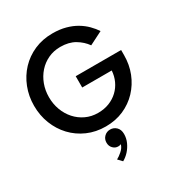

<svg xmlns="http://www.w3.org/2000/svg" viewBox="-212 -818 1147 1223"><g transform="rotate(-30 362.0 -206.5)"><path d="M345.5 -361.5H679.5V-324Q679.5 -254 655.5 -193.2Q631.5 -132.5 587.8 -86.2Q544 -40 484.5 -14Q425 12 353 12Q280 12 219.2 -14.8Q158.5 -41.5 114.2 -88.5Q70 -135.5 45.8 -197.5Q21.5 -259.5 21.5 -330.5Q21.5 -401 45.8 -463Q70 -525 114.2 -572Q158.5 -619 219.2 -645.5Q280 -672 353 -672Q406.5 -672 449.2 -660.2Q492 -648.5 525.5 -628.5Q559 -608.5 584 -583.2Q609 -558 626.5 -531.5L529.5 -482.5Q502.5 -521 459 -546.8Q415.5 -572.5 353 -572.5Q304.5 -572.5 263.8 -553.5Q223 -534.5 193.2 -501Q163.5 -467.5 147.2 -423.8Q131 -380 131 -330.5Q131 -281 147.2 -237Q163.5 -193 193.2 -159.5Q223 -126 263.8 -106.8Q304.5 -87.5 353 -87.5Q398.5 -87.5 435.8 -102.2Q473 -117 500.5 -143Q528 -169 544 -203.8Q560 -238.5 562.5 -278.5H345.5ZM336.5 259 308.5 229.5Q327 220 349.2 200.5Q371.5 181 378 157Q369.5 161.5 357 161.5Q335.5 161.5 319.5 145.2Q303.5 129 303.5 103.5Q303.5 77 321.5 59.5Q339.5 42 365 42Q391 42 409.8 60.2Q428.5 78.5 428.5 111Q428.5 142.5 415.5 171.2Q402.5 200 381.8 222.8Q361 245.5 336.5 259Z"/></g></svg>

Font: League Spartan Medium
Style: Regular
Weight: 500
Foundry: The League of Moveable Type
Version: Version 2.002